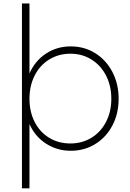

<svg xmlns="http://www.w3.org/2000/svg" viewBox="-20 -844 729 1079"><path d="M646.7 -288.9Q646.7 -204.4 611.1 -137.8Q575.6 -71.1 514.4 -33.9Q453.3 3.3 377.8 3.3Q301.1 3.3 238.9 -36.7Q176.7 -76.7 145.6 -146.7V214.4H103.3V-824.4H145.6V-431.1Q176.7 -502.2 238.3 -542.8Q300 -583.3 377.8 -583.3Q453.3 -583.3 514.4 -545.6Q575.6 -507.8 611.1 -440.6Q646.7 -373.3 646.7 -288.9ZM605.6 -288.9Q605.6 -362.2 575.6 -420Q545.6 -477.8 493.3 -510Q441.1 -542.2 375.6 -542.2Q310 -542.2 257.2 -510Q204.4 -477.8 175 -420Q145.6 -362.2 145.6 -288.9Q145.6 -215.6 175 -158.3Q204.4 -101.1 256.7 -69.4Q308.9 -37.8 375.6 -37.8Q441.1 -37.8 493.3 -69.4Q545.6 -101.1 575.6 -158.3Q605.6 -215.6 605.6 -288.9Z"/></svg>

Font: Paperlogy 2 ExtraLight
Style: Regular
Weight: 250
Designer: redesigned by Lee Juim, glyphs from Gmarket Sans & Montserrat
Foundry: PT&
Version: Version 1.001